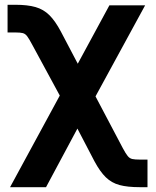

<svg xmlns="http://www.w3.org/2000/svg" viewBox="-20 -568 642 792"><path d="M21.5 204.1 226.6 -173.8 112.8 -383.8Q100.1 -407.7 92.3 -418.2Q84.5 -428.7 74.2 -431.4Q64 -434.1 43.5 -434.1H11.2V-548.3H43.5Q93.8 -548.3 126.7 -538.8Q159.7 -529.3 183.8 -505.4Q208 -481.4 231 -438L300.8 -305.2L431.2 -545.9H578.6L374 -170.4L486.8 43.5Q498.5 65.4 506.6 75.4Q514.6 85.4 525.6 87.9Q536.6 90.3 556.6 90.3H588.4V204.1H556.6Q505.9 204.1 473.1 195.3Q440.4 186.5 416.5 163.3Q392.6 140.1 369.6 97.2L299.3 -37.6L169.9 204.1Z"/></svg>

Font: Inter-Bold
Style: Bold
Weight: 700
Designer: Rasmus Andersson
Foundry: rsms
Version: Version 4.000;git-a52131595